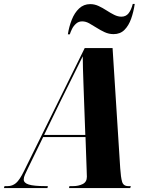

<svg xmlns="http://www.w3.org/2000/svg" viewBox="-77 -959 747 979"><path d="M-57 0 -54 -10H-38Q-14 -10 4.5 -25.5Q23 -41 46 -88L355 -714H497L536 -101Q539 -55 545.5 -32.5Q552 -10 577 -10H590L587 0H275L277 -10H296Q323 -10 344.5 -20.5Q366 -31 366 -58Q366 -63 365.5 -72Q365 -81 365 -89L359 -260H143L66 -102Q57 -83 50.5 -69Q44 -55 44 -44Q44 -26 70 -18Q96 -10 154 -10H167L165 0ZM233 -446 148 -271H358L351 -464Q350 -494 348.5 -533.5Q347 -573 346 -610.5Q345 -648 345 -672Q328 -636 297 -575Q266 -514 233 -446ZM502 -785Q478 -785 456.5 -795Q435 -805 415.5 -817.5Q396 -830 378 -840Q360 -850 342 -850Q324 -850 311 -838.5Q298 -827 290.5 -812Q283 -797 279 -784H269Q275 -823 289 -858.5Q303 -894 326.5 -916Q350 -938 383 -938Q405 -938 425.5 -928.5Q446 -919 466 -906Q486 -893 505 -883.5Q524 -874 542 -874Q565 -874 578.5 -891Q592 -908 600 -939H610Q604 -898 591.5 -863Q579 -828 557.5 -806.5Q536 -785 502 -785Z"/></svg>

Font: Noto Serif Display ExtraCondensed Black
Style: Italic
Weight: 900
Width: 2
Italic angle: -12°
Designer: Monotype Design Team
Foundry: Monotype Imaging Inc.
Version: Version 2.009